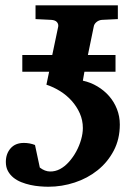

<svg xmlns="http://www.w3.org/2000/svg" viewBox="-20 -691 520 723"><path d="M431.2 -222.2Q431.2 -167 408.2 -123.5Q385.3 -80.1 347.4 -49.8Q309.6 -19.5 261.2 -3.7Q212.9 12.2 162.1 12.2Q147.5 12.2 129.9 10.7Q112.3 9.3 94.5 5.4Q76.7 1.5 60.1 -5.1Q43.5 -11.7 30.5 -22.2Q17.6 -32.7 9.8 -47.1Q2 -61.5 2 -81.1Q2 -111.8 19.8 -132.3Q37.6 -152.8 69.8 -152.8Q80.6 -152.8 91.3 -150.9Q102.1 -148.9 111.8 -145L129.9 -60.1Q148.9 -45.4 168.5 -45.2Q188 -44.9 206.1 -54.4Q224.1 -64 239.7 -81.5Q255.4 -99.1 267.1 -120.6Q278.8 -142.1 285.4 -165.3Q292 -188.5 292 -209Q292 -238.3 280.5 -264.2Q269 -290 250 -311.3Q231 -332.5 206.3 -347.9Q181.6 -363.3 154.8 -372.1L165 -420.9H64V-483.9H176.8L199.2 -590.8Q200.7 -600.6 194.3 -607.9Q188 -615.2 172.9 -616.2L113.8 -619.1V-670.9H423.8V-619.1L363.8 -616.2Q352.1 -615.2 343.3 -607.9Q334.5 -600.6 333 -590.8L311 -483.9H415V-420.9H297.9L292 -387.2Q321.3 -380.9 346.7 -365.7Q372.1 -350.6 390.9 -329.1Q409.7 -307.6 420.4 -280.3Q431.2 -252.9 431.2 -222.2Z"/></svg>

Font: Charis SIL
Style: Bold Italic
Weight: 700
Italic angle: -11°
Foundry: SIL International
Version: Version 4.112